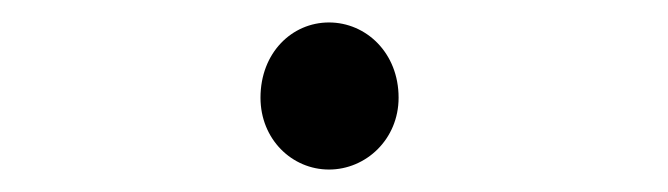

<svg xmlns="http://www.w3.org/2000/svg" viewBox="-20 -448 595 171"><path d="M273 -297C306 -297 335 -324 335 -361C335 -401 306 -428 273 -428C240 -428 212 -401 212 -361C212 -324 240 -297 273 -297Z"/></svg>

Font: ChiuKong Gothic MN Normal
Style: Regular
Weight: 350
Designer: Ryoko NISHIZUKA 西塚涼子 (kana, bopomofo & ideographs); Paul D. Hunt (Latin, Greek & Cyrillic); Sandoll Communications 산돌커뮤니
Foundry: Adobe
Version: Version 1.300